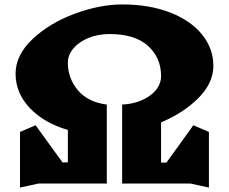

<svg xmlns="http://www.w3.org/2000/svg" viewBox="-20 -826 1029 863"><path d="M919 -233V17L836 -1H529V-356Q577 -358 617.5 -375.5Q658 -393 681 -421.5Q704 -450 704 -484Q704 -567 645 -620Q586 -673 472 -673Q421 -673 378 -655.5Q335 -638 310 -608.5Q285 -579 285 -544Q285 -474 330 -420.5Q375 -367 460 -356V-1H153L70 17V-233L140 -263L261 -96H285V-242Q178 -273 114 -340.5Q50 -408 50 -495Q50 -578 126 -650Q202 -722 315 -764Q428 -806 530 -806Q651 -806 744 -770Q837 -734 888 -671Q939 -608 939 -530Q939 -453 872.5 -386Q806 -319 704 -276V-95H728L849 -263Z"/></svg>

Font: Inknut Antiqua Black
Style: Regular
Weight: 900
Designer: Claus Eggers Sørensen
Foundry: Claus Eggers Sørensen
Version: Version 1.003; ttfautohint (v1.8.2) -l 8 -r 50 -G 200 -x 14 